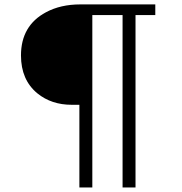

<svg xmlns="http://www.w3.org/2000/svg" viewBox="-20 -804 818 862"><path d="M336.4 -333.5H302.2Q210.9 -333.5 147.9 -384.8Q74.2 -445.3 74.2 -555.2Q74.2 -689 186.5 -749Q252 -784.2 340.3 -784.2H677.2V-736.3H588.4V37.6H530.3V-736.3H394.5V37.6H336.4Z"/></svg>

Font: FORM UDPGothic
Style: Bold
Weight: 700
Foundry: Pronama LLC
Version: Version 1.051